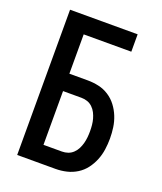

<svg xmlns="http://www.w3.org/2000/svg" viewBox="-136 -824 772 913"><g transform="rotate(20 250.0 -367.5)"><path d="M60 0V-735H402V-647H161V-448H254Q282 -448 309.5 -442Q337 -436 361 -420.5Q385 -405 402 -382.5Q419 -360 429.5 -334Q440 -308 444 -280Q448 -252 448 -224Q448 -196 444 -168Q440 -140 429.5 -114Q419 -88 402 -65.5Q385 -43 361 -28Q337 -13 309.5 -6.5Q282 0 254 0ZM254 -88Q270 -88 284.5 -93Q299 -98 310.5 -109Q322 -120 329 -134Q336 -148 340 -163Q344 -178 345.5 -193.5Q347 -209 347 -224Q347 -240 345.5 -255.5Q344 -271 340 -285.5Q336 -300 329 -314Q322 -328 310.5 -339Q299 -350 284.5 -355Q270 -360 254 -360H161V-88Z"/></g></svg>

Font: Zed Sans Semibold
Style: Regular
Weight: 600
Designer: Belleve Invis
Foundry: Belleve Invis
Version: Version 1.0.0; ttfautohint (v1.8.4)